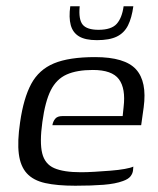

<svg xmlns="http://www.w3.org/2000/svg" viewBox="-20 -586 505 612"><path d="M220 6Q162 6 124 -2.5Q86 -11 65.5 -33.5Q45 -56 40 -95.5Q35 -135 44 -196Q55 -273 79.5 -318.5Q104 -364 152 -384Q200 -404 283 -404Q378 -404 413.5 -365Q449 -326 438 -244L430 -187H147Q149 -199 156 -207.5Q163 -216 179 -216H371L374 -245Q381 -304 359 -333.5Q337 -363 276 -363Q225 -363 192.5 -348.5Q160 -334 142 -298.5Q124 -263 115 -197Q106 -132 114.5 -97.5Q123 -63 153 -50Q183 -37 238 -37Q257 -37 282 -38.5Q307 -40 332.5 -42Q358 -44 377.5 -47.5Q397 -51 405 -55L404 -43Q403 -33 396 -24Q389 -15 372 -9Q348 0 310 3Q272 6 220 6ZM289 -458Q252 -458 232 -470Q212 -482 205.5 -506Q199 -530 204 -566H234Q230 -524 243.5 -507.5Q257 -491 294 -491Q335 -491 352 -510Q369 -529 374 -566H405Q400 -529 388 -505Q376 -481 352.5 -469.5Q329 -458 289 -458Z"/></svg>

Font: Genos
Style: Italic
Weight: 400
Italic angle: -8°
Version: Version 1.010